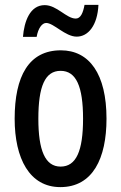

<svg xmlns="http://www.w3.org/2000/svg" viewBox="-20 -756 496 786"><path d="M74 -605H130C136 -640 152 -662 169 -662C200 -662 247 -606 294 -606C341 -606 379 -652 383 -736H326C320 -703 310 -680 290 -680C252 -680 213 -735 163 -735C102 -735 79 -667 74 -605ZM416 -270C416 -453 346 -550 229 -550C98 -550 40 -444 40 -270C40 -107 101 10 227 10C360 10 416 -108 416 -270ZM137 -270C137 -402 164 -466 228 -466C292 -466 320 -402 320 -270C320 -138 292 -74 228 -74C165 -74 137 -140 137 -270Z"/></svg>

Font: Noto Sans Gurmukhi UI ExtraCondensed Medium
Style: Regular
Weight: 500
Width: 2
Designer: Jelle Bosma - Monotype Design Team
Foundry: Monotype Imaging Inc.
Version: Version 2.004